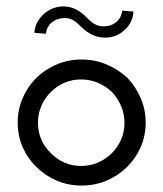

<svg xmlns="http://www.w3.org/2000/svg" viewBox="-20 -569 508 597"><path d="M375 -50Q402 -76 417.5 -111.5Q433 -147 433 -188Q433 -228 417.5 -264Q402 -300 376 -327Q348 -353 311.5 -368.5Q275 -384 234 -384Q192 -384 156 -368.5Q120 -353 93 -327Q66 -300 50.5 -264Q35 -228 35 -188Q35 -147 50.5 -111.5Q66 -76 93 -50Q120 -23 156 -7.5Q192 8 234 8Q275 8 311.5 -7.5Q348 -23 375 -50ZM138 -93Q119 -111 108.5 -135Q98 -159 98 -188Q98 -215 108.5 -239.5Q119 -264 138 -283Q156 -301 180 -311.5Q204 -322 232 -322Q260 -322 284.5 -311.5Q309 -301 328 -283Q346 -264 356.5 -239.5Q367 -215 367 -187Q367 -159 356.5 -135Q346 -111 328 -93Q309 -74 284.5 -63.5Q260 -53 232 -53Q204 -53 180 -63.5Q156 -74 138 -93ZM364 -473Q377 -483 385.5 -498.5Q394 -514 395 -533L360 -536Q358 -521 351.5 -511.5Q345 -502 337 -497Q328 -491 319 -489Q310 -487 303 -487Q289 -487 277.5 -492.5Q266 -498 250 -514Q234 -531 216 -540Q198 -549 176 -549Q161 -549 146 -543.5Q131 -538 118 -527Q106 -517 97 -501.5Q88 -486 87 -467L123 -464Q124 -476 128.5 -484Q133 -492 139 -498Q149 -506 160 -509.5Q171 -513 180 -513Q194 -513 205 -507.5Q216 -502 232 -486Q248 -470 266.5 -461Q285 -452 307 -452Q322 -452 337 -457Q352 -462 364 -473Z"/></svg>

Font: Josefin Slab Thin SemiBold
Style: Regular
Weight: 600
Version: Version 2.000